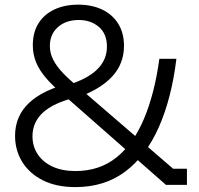

<svg xmlns="http://www.w3.org/2000/svg" viewBox="-20 -781 840 811"><path d="M711.2 -68.4H769.6V0H681.1L257 -372.6Q206.8 -414 176.4 -449.1Q145.9 -484.3 132.2 -518.2Q118.6 -552.1 118.6 -590.2Q118.6 -644.3 142.6 -682.5Q166.6 -720.7 209.8 -741Q253 -761.3 310.3 -761.3L312.6 -696.5Q258.1 -696.5 224.3 -666.2Q190.6 -635.8 190.6 -586.6Q190.6 -556.9 204.5 -529.3Q218.4 -501.7 244.2 -474.4Q269.9 -447.1 305.1 -418.5ZM653.1 -532.5H725.1Q704.9 -366.4 651.3 -244.8Q597.7 -123.1 509.9 -56.9Q422.2 9.3 298.6 9.3Q217.4 9.3 160.4 -19.7Q103.4 -48.8 73.5 -97.8Q43.6 -146.8 43.6 -207Q43.6 -291.3 103.6 -347.2Q163.6 -403.1 279.5 -430.3L287 -428.7Q360.3 -454.6 396 -493.5Q431.7 -532.3 431.7 -584.1Q431.7 -638 397.8 -667.2Q363.9 -696.5 312.6 -696.5L310.3 -761.3Q368.4 -761.3 411.9 -740.4Q455.3 -719.6 479.5 -680.6Q503.7 -641.6 503.7 -587.1Q503.7 -511.8 453.8 -457.8Q404 -403.7 306.1 -368.8L299.2 -369.5Q205.5 -346.3 161.4 -305.5Q117.2 -264.7 117.2 -205.7Q117.2 -162.3 139.5 -129.1Q161.7 -95.9 202.2 -77.2Q242.8 -58.5 298.6 -58.5Q400.6 -58.5 472.5 -116.4Q544.4 -174.4 588.9 -280.9Q633.4 -387.3 653.1 -532.5Z"/></svg>

Font: Hepta Slab ExtraLight
Style: Regular
Weight: 200
Designer: Michael LaGattuta
Foundry: Michael LaGattuta
Version: Version 1.100